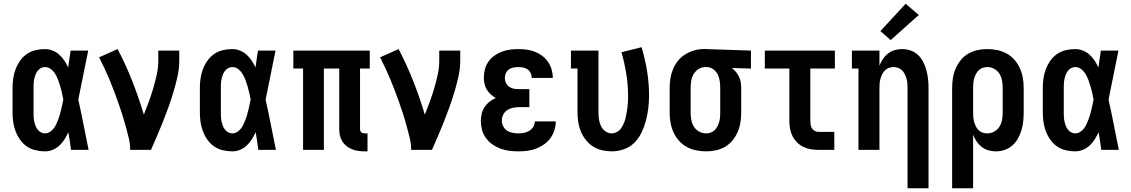

<svg xmlns="http://www.w3.org/2000/svg" viewBox="-20 -800 6040 1025"><path d="M220 8Q195 8 169.5 2Q144 -4 123 -18.5Q102 -33 87 -54.5Q72 -76 63 -100Q54 -124 50.5 -149Q47 -174 47 -200V-330Q47 -356 50.5 -381Q54 -406 63 -430Q72 -454 87 -475.5Q102 -497 123 -511.5Q144 -526 169.5 -532Q195 -538 220 -538Q241 -538 261 -530Q281 -522 296.5 -508Q312 -494 323.5 -476.5Q335 -459 344 -440Q347 -463 350.5 -485.5Q354 -508 357 -530H451Q437 -465 424.5 -399.5Q412 -334 398 -268Q413 -202 426 -134.5Q439 -67 453 0H359Q356 -24 352.5 -47.5Q349 -71 345 -94Q336 -75 324.5 -56.5Q313 -38 297.5 -23.5Q282 -9 262 -0.5Q242 8 220 8ZM220 -88Q234 -88 246 -95.5Q258 -103 266.5 -114Q275 -125 280.5 -137.5Q286 -150 291 -162.5Q296 -175 299.5 -188.5Q303 -202 306.5 -215Q310 -228 312.5 -241.5Q315 -255 318 -269Q315 -286 311 -303.5Q307 -321 302 -338Q297 -355 291 -371.5Q285 -388 276 -403.5Q267 -419 252.5 -430.5Q238 -442 220 -442Q208 -442 197.5 -436Q187 -430 180 -420.5Q173 -411 169 -400Q165 -389 162.5 -377Q160 -365 159.5 -353.5Q159 -342 159 -330V-200Q159 -188 159.5 -176.5Q160 -165 162.5 -153Q165 -141 169 -130Q173 -119 180 -109.5Q187 -100 197.5 -94Q208 -88 220 -88Z M675 0Q675 -33 667 -65Q659 -97 650.5 -128.5Q642 -160 632 -191Q622 -222 611 -253Q600 -284 588.5 -314.5Q577 -345 564.5 -375Q552 -405 538 -435Q524 -465 509 -494L608 -538Q652 -454 686.5 -366Q721 -278 748 -188Q762 -223 775 -258.5Q788 -294 798.5 -330Q809 -366 817 -402.5Q825 -439 825 -477V-530H937V-477Q937 -435 928 -394Q919 -353 907 -312.5Q895 -272 881 -232.5Q867 -193 851.5 -154Q836 -115 819.5 -76.5Q803 -38 786 0Z M1220 8Q1195 8 1169.5 2Q1144 -4 1123 -18.5Q1102 -33 1087 -54.5Q1072 -76 1063 -100Q1054 -124 1050.5 -149Q1047 -174 1047 -200V-330Q1047 -356 1050.5 -381Q1054 -406 1063 -430Q1072 -454 1087 -475.5Q1102 -497 1123 -511.5Q1144 -526 1169.5 -532Q1195 -538 1220 -538Q1241 -538 1261 -530Q1281 -522 1296.5 -508Q1312 -494 1323.5 -476.5Q1335 -459 1344 -440Q1347 -463 1350.5 -485.5Q1354 -508 1357 -530H1451Q1437 -465 1424.5 -399.5Q1412 -334 1398 -268Q1413 -202 1426 -134.5Q1439 -67 1453 0H1359Q1356 -24 1352.5 -47.5Q1349 -71 1345 -94Q1336 -75 1324.5 -56.5Q1313 -38 1297.5 -23.5Q1282 -9 1262 -0.5Q1242 8 1220 8ZM1220 -88Q1234 -88 1246 -95.5Q1258 -103 1266.5 -114Q1275 -125 1280.5 -137.5Q1286 -150 1291 -162.5Q1296 -175 1299.5 -188.5Q1303 -202 1306.5 -215Q1310 -228 1312.5 -241.5Q1315 -255 1318 -269Q1315 -286 1311 -303.5Q1307 -321 1302 -338Q1297 -355 1291 -371.5Q1285 -388 1276 -403.5Q1267 -419 1252.5 -430.5Q1238 -442 1220 -442Q1208 -442 1197.5 -436Q1187 -430 1180 -420.5Q1173 -411 1169 -400Q1165 -389 1162.5 -377Q1160 -365 1159.5 -353.5Q1159 -342 1159 -330V-200Q1159 -188 1159.5 -176.5Q1160 -165 1162.5 -153Q1165 -141 1169 -130Q1173 -119 1180 -109.5Q1187 -100 1197.5 -94Q1208 -88 1220 -88Z M1926 8Q1908 8 1891.5 5.5Q1875 3 1859 -3.5Q1843 -10 1829.5 -20.5Q1816 -31 1807 -46Q1798 -61 1794.5 -77.5Q1791 -94 1791 -111V-434H1709V0H1598V-434H1546V-530H1954V-434H1902V-111Q1902 -107 1903.5 -102Q1905 -97 1908.5 -94Q1912 -91 1916.5 -89.5Q1921 -88 1926 -88H1942V8Z M2175 0Q2175 -33 2167 -65Q2159 -97 2150.5 -128.5Q2142 -160 2132 -191Q2122 -222 2111 -253Q2100 -284 2088.5 -314.5Q2077 -345 2064.5 -375Q2052 -405 2038 -435Q2024 -465 2009 -494L2108 -538Q2152 -454 2186.5 -366Q2221 -278 2248 -188Q2262 -223 2275 -258.5Q2288 -294 2298.5 -330Q2309 -366 2317 -402.5Q2325 -439 2325 -477V-530H2437V-477Q2437 -435 2428 -394Q2419 -353 2407 -312.5Q2395 -272 2381 -232.5Q2367 -193 2351.5 -154Q2336 -115 2319.5 -76.5Q2303 -38 2286 0Z M2748 8Q2723 8 2699 5Q2675 2 2652 -6.5Q2629 -15 2609 -29Q2589 -43 2574.5 -62.5Q2560 -82 2553.5 -106Q2547 -130 2547 -154Q2547 -174 2551.5 -193Q2556 -212 2567 -228.5Q2578 -245 2593.5 -257Q2609 -269 2627 -277Q2612 -285 2599.5 -296.5Q2587 -308 2578.5 -322Q2570 -336 2566.5 -352.5Q2563 -369 2563 -386Q2563 -409 2569 -431Q2575 -453 2588 -471.5Q2601 -490 2619.5 -503Q2638 -516 2659 -524Q2680 -532 2702.5 -535Q2725 -538 2747 -538Q2770 -538 2792 -535Q2814 -532 2835 -524Q2856 -516 2874 -502.5Q2892 -489 2905 -470.5Q2918 -452 2924.5 -430Q2931 -408 2931 -386Q2931 -386 2931 -385.5Q2931 -385 2931 -384H2819Q2819 -384 2819 -384.5Q2819 -385 2819 -385Q2819 -398 2813 -410Q2807 -422 2796.5 -429.5Q2786 -437 2773 -439.5Q2760 -442 2747 -442Q2734 -442 2721 -439.5Q2708 -437 2697 -429.5Q2686 -422 2680.5 -409.5Q2675 -397 2675 -384Q2675 -384 2675 -384Q2675 -384 2675 -384Q2675 -384 2675 -384Q2675 -384 2675 -384Q2675 -370 2681 -357.5Q2687 -345 2698 -337Q2709 -329 2722.5 -326.5Q2736 -324 2750 -324H2806V-228H2750Q2734 -228 2717.5 -224.5Q2701 -221 2687.5 -212Q2674 -203 2666.5 -188Q2659 -173 2659 -157Q2659 -157 2659 -156.5Q2659 -156 2659 -156Q2659 -141 2666.5 -126Q2674 -111 2687 -102.5Q2700 -94 2716 -91Q2732 -88 2748 -88Q2763 -88 2778 -91Q2793 -94 2806 -102Q2819 -110 2827 -123.5Q2835 -137 2835 -152H2947Q2947 -128 2939.5 -104.5Q2932 -81 2918 -62Q2904 -43 2884 -29Q2864 -15 2841.5 -6.5Q2819 2 2795.5 5Q2772 8 2748 8Z M3246 8Q3220 8 3194 2Q3168 -4 3146 -18Q3124 -32 3107.5 -53Q3091 -74 3081 -98Q3071 -122 3067 -148Q3063 -174 3063 -200V-434H3028V-530H3175V-200Q3175 -182 3177.5 -163.5Q3180 -145 3188 -128Q3196 -111 3211.5 -99.5Q3227 -88 3245 -88Q3260 -88 3273.5 -95.5Q3287 -103 3295.5 -115Q3304 -127 3310 -141Q3316 -155 3319.5 -169.5Q3323 -184 3325.5 -199Q3328 -214 3330 -228.5Q3332 -243 3332.5 -258Q3333 -273 3333 -288Q3333 -347 3323.5 -405.5Q3314 -464 3298 -521L3405 -548Q3424 -485 3434.5 -420Q3445 -355 3445 -289Q3445 -256 3441 -222.5Q3437 -189 3428.5 -156.5Q3420 -124 3405.5 -93.5Q3391 -63 3367.5 -39Q3344 -15 3311.5 -3.5Q3279 8 3246 8Z M3749 8Q3722 8 3695.5 2.5Q3669 -3 3645.5 -16Q3622 -29 3604 -49.5Q3586 -70 3575 -95Q3564 -120 3559.5 -146.5Q3555 -173 3555 -200V-330Q3555 -356 3559 -381.5Q3563 -407 3573 -431Q3583 -455 3599.5 -475.5Q3616 -496 3638 -509.5Q3660 -523 3685 -530.5Q3710 -538 3736 -538Q3739 -538 3742.5 -538Q3746 -538 3750 -538L3989 -530V-434L3887 -437Q3899 -428 3909 -416Q3919 -404 3925.5 -390Q3932 -376 3934.5 -360.5Q3937 -345 3937 -330V-200Q3937 -173 3933 -147Q3929 -121 3918.5 -96.5Q3908 -72 3891 -51Q3874 -30 3851 -16.5Q3828 -3 3802 2.5Q3776 8 3749 8ZM3749 -88Q3761 -88 3773.5 -92Q3786 -96 3795 -105Q3804 -114 3810 -125.5Q3816 -137 3819.5 -149.5Q3823 -162 3824 -174.5Q3825 -187 3825 -200V-330Q3825 -348 3822.5 -366.5Q3820 -385 3812 -401.5Q3804 -418 3789 -429.5Q3774 -441 3755 -442H3750Q3749 -442 3747.5 -442Q3746 -442 3744 -442Q3725 -442 3708.5 -431Q3692 -420 3682.5 -403.5Q3673 -387 3670 -368Q3667 -349 3667 -330V-200Q3667 -180 3670.5 -160.5Q3674 -141 3684 -124.5Q3694 -108 3711.5 -98Q3729 -88 3749 -88Z M4349 0Q4328 0 4307.5 -3.5Q4287 -7 4268.5 -16Q4250 -25 4235 -40Q4220 -55 4210.5 -74Q4201 -93 4197.5 -113.5Q4194 -134 4194 -155V-434H4063V-530H4437V-434H4306V-155Q4306 -144 4307.5 -134Q4309 -124 4314.5 -115Q4320 -106 4329.5 -101Q4339 -96 4349 -96H4434V0Z M4825 205V-330Q4825 -343 4824 -355.5Q4823 -368 4819.5 -380Q4816 -392 4810.5 -403.5Q4805 -415 4796 -424Q4787 -433 4775 -437.5Q4763 -442 4750 -442Q4737 -442 4725 -437.5Q4713 -433 4704 -424Q4695 -415 4689.5 -403.5Q4684 -392 4680.5 -380Q4677 -368 4676 -355.5Q4675 -343 4675 -330V0H4563V-434H4528V-530H4675V-449Q4682 -468 4693.5 -485Q4705 -502 4721 -514.5Q4737 -527 4756.5 -532.5Q4776 -538 4796 -538Q4820 -538 4842.5 -530Q4865 -522 4882 -505.5Q4899 -489 4909.5 -467.5Q4920 -446 4926 -423.5Q4932 -401 4934.5 -377.5Q4937 -354 4937 -330V205ZM4735 -586 4680 -634 4815 -780 4885 -720Z M5063 205V-330Q5063 -357 5067 -383Q5071 -409 5081.5 -433.5Q5092 -458 5109 -479Q5126 -500 5149 -513.5Q5172 -527 5198 -532.5Q5224 -538 5251 -538Q5278 -538 5304.5 -532.5Q5331 -527 5354.5 -514Q5378 -501 5396 -480.5Q5414 -460 5425 -435Q5436 -410 5440.5 -383.5Q5445 -357 5445 -330V-200Q5445 -176 5442.5 -152Q5440 -128 5433 -105Q5426 -82 5414.5 -61Q5403 -40 5385 -24Q5367 -8 5344 0Q5321 8 5297 8Q5277 8 5257 2.5Q5237 -3 5221 -15.5Q5205 -28 5193.5 -45Q5182 -62 5175 -81V205ZM5251 -88Q5271 -88 5288.5 -98Q5306 -108 5316 -124.5Q5326 -141 5329.5 -160.5Q5333 -180 5333 -200V-330Q5333 -350 5329.5 -369.5Q5326 -389 5316 -405.5Q5306 -422 5288.5 -432Q5271 -442 5251 -442Q5239 -442 5226.5 -438Q5214 -434 5205 -425Q5196 -416 5190 -404.5Q5184 -393 5180.5 -380.5Q5177 -368 5176 -355.5Q5175 -343 5175 -330V-200Q5175 -187 5176 -174.5Q5177 -162 5180.5 -149.5Q5184 -137 5189.5 -125.5Q5195 -114 5204.5 -105Q5214 -96 5226 -92Q5238 -88 5251 -88Z M5720 8Q5695 8 5669.5 2Q5644 -4 5623 -18.5Q5602 -33 5587 -54.5Q5572 -76 5563 -100Q5554 -124 5550.5 -149Q5547 -174 5547 -200V-330Q5547 -356 5550.5 -381Q5554 -406 5563 -430Q5572 -454 5587 -475.5Q5602 -497 5623 -511.5Q5644 -526 5669.5 -532Q5695 -538 5720 -538Q5741 -538 5761 -530Q5781 -522 5796.5 -508Q5812 -494 5823.5 -476.5Q5835 -459 5844 -440Q5847 -463 5850.5 -485.5Q5854 -508 5857 -530H5951Q5937 -465 5924.5 -399.5Q5912 -334 5898 -268Q5913 -202 5926 -134.5Q5939 -67 5953 0H5859Q5856 -24 5852.5 -47.5Q5849 -71 5845 -94Q5836 -75 5824.5 -56.5Q5813 -38 5797.5 -23.5Q5782 -9 5762 -0.5Q5742 8 5720 8ZM5720 -88Q5734 -88 5746 -95.5Q5758 -103 5766.5 -114Q5775 -125 5780.5 -137.5Q5786 -150 5791 -162.5Q5796 -175 5799.5 -188.5Q5803 -202 5806.5 -215Q5810 -228 5812.5 -241.5Q5815 -255 5818 -269Q5815 -286 5811 -303.5Q5807 -321 5802 -338Q5797 -355 5791 -371.5Q5785 -388 5776 -403.5Q5767 -419 5752.5 -430.5Q5738 -442 5720 -442Q5708 -442 5697.5 -436Q5687 -430 5680 -420.5Q5673 -411 5669 -400Q5665 -389 5662.5 -377Q5660 -365 5659.5 -353.5Q5659 -342 5659 -330V-200Q5659 -188 5659.5 -176.5Q5660 -165 5662.5 -153Q5665 -141 5669 -130Q5673 -119 5680 -109.5Q5687 -100 5697.5 -94Q5708 -88 5720 -88Z"/></svg>

Font: Iosevka Slab
Style: Bold
Weight: 700
Monospace: yes
Designer: Belleve Invis
Foundry: Belleve Invis
Version: Version 11.1.1; ttfautohint (v1.8.3)